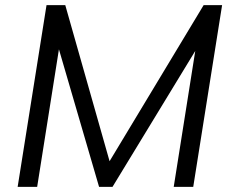

<svg xmlns="http://www.w3.org/2000/svg" viewBox="-20 -725 898 745"><path d="M48.5 0 160.5 -705H233.3L414.6 -66.3H385.2L770.1 -705H841.8L729.8 0H654.1L748.8 -597.8H780.5L416.6 0H364.4L189.8 -598.3H218.9L124.2 0Z"/></svg>

Font: Mulish ExtraLight
Style: Italic
Weight: 200
Italic angle: -9°
Designer: Vernon Adams
Foundry: Vernon Adams
Version: Version 3.603